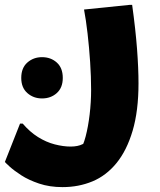

<svg xmlns="http://www.w3.org/2000/svg" viewBox="-59 -506 654 786"><path d="M34 0Q63 34 96.5 55Q130 76 165 85Q200 94 230 94Q260 94 279.5 84Q299 74 308 75L265 115Q281 93 291.5 53Q302 13 308 -37.5Q314 -88 314 -138Q314 -192 310 -252Q306 -312 299.5 -368.5Q293 -425 285 -467L471 -486H482Q496 -385 502 -305.5Q508 -226 508 -165Q508 -52 484 29Q460 110 418 161.5Q376 213 319.5 236.5Q263 260 197 260Q144 260 101 245.5Q58 231 28 211.5Q-2 192 -19.5 176Q-37 160 -39 157L23 0ZM113 -103Q78 -103 53 -125Q28 -147 28 -187Q28 -228 53 -250Q78 -272 113 -272Q149 -272 173.5 -250Q198 -228 198 -187Q198 -147 173.5 -125Q149 -103 113 -103Z"/></svg>

Font: Kufam ExtraBold
Style: Regular
Weight: 800
Designer: Wael Morcos, Artur Schmal
Foundry: Original Type
Version: Version 1.300; ttfautohint (v1.8.3)